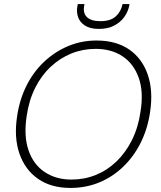

<svg xmlns="http://www.w3.org/2000/svg" viewBox="-20 -911 789 943"><path d="M326 12Q231 12 167 -32.5Q103 -77 75.5 -156.5Q48 -236 64 -340Q76 -422 110 -490Q144 -558 196.5 -607.5Q249 -657 314.5 -684.5Q380 -712 454 -712Q551 -712 615 -667.5Q679 -623 706 -543.5Q733 -464 717 -360Q705 -278 671 -210Q637 -142 585 -92Q533 -42 467.5 -15Q402 12 326 12ZM331 -29Q394 -29 450 -51.5Q506 -74 551.5 -117.5Q597 -161 628 -223Q659 -285 670 -362Q686 -459 661.5 -528.5Q637 -598 582 -634.5Q527 -671 450 -671Q387 -671 331 -648.5Q275 -626 229 -583Q183 -540 152.5 -479Q122 -418 111 -341Q96 -243 120 -173Q144 -103 199.5 -66Q255 -29 331 -29ZM466 -769Q422 -769 397 -785.5Q372 -802 363.5 -827Q355 -852 360 -880L362 -891H395Q385 -850 405.5 -828.5Q426 -807 473 -807Q522 -807 548 -830Q574 -853 582 -891H616L614 -880Q608 -852 590 -827Q572 -802 541 -785.5Q510 -769 466 -769Z"/></svg>

Font: DM Sans 11pt ExtraLight
Style: Italic
Weight: 250
Italic angle: -10°
Version: Version 4.004;gftools[0.9.30]